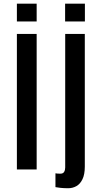

<svg xmlns="http://www.w3.org/2000/svg" viewBox="-20 -916 547 1038"><path d="M71.3 0V-732.4H178.2V0ZM71.3 -799.8V-896H178.2V-799.8ZM349.1 101.6Q325.2 101.6 306.9 99.6Q288.6 97.7 279.8 95.7V21Q284.7 22 291.7 22.5Q298.8 22.9 306.6 22.9Q321.3 22.9 326.9 12.9Q332.5 2.9 332.5 -10.7V-732.4H438.5V-15.6Q438.5 26.9 426 52.7Q413.6 78.6 393.3 90.1Q373 101.6 349.1 101.6ZM332 -799.8V-896H439V-799.8Z"/></svg>

Font: Antonio Medium
Style: Regular
Weight: 500
Designer: Vernon Adams
Foundry: Vernon Adams
Version: Version 1.002